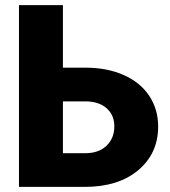

<svg xmlns="http://www.w3.org/2000/svg" viewBox="-20 -731 663 751"><path d="M226.1 -466.3H314.5Q398.9 -466.3 463.9 -437.5Q528.8 -408.7 563.7 -356.2Q598.6 -303.7 598.6 -235.8Q598.6 -130.9 520.8 -65.4Q442.9 0 311.5 0H54.2V-710.9H226.1ZM226.1 -334.5V-131.8H314Q366.2 -131.8 396.7 -161.1Q427.2 -190.4 427.2 -236.8Q427.2 -280.8 397 -307.6Q366.7 -334.5 313 -334.5Z"/></svg>

Font: Roboto
Style: Regular
Weight: 900
Designer: Google
Version: Version 2.001171; 2014